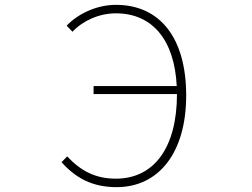

<svg xmlns="http://www.w3.org/2000/svg" viewBox="-20 -759 1040 792"><path d="M366 -371H710C710 -148 614 -22 458 -22C375 -22 314 -53 257 -114L234 -90C291 -26 359 13 461 13C634 13 748 -128 748 -365C748 -604 639 -739 458 -739C373 -739 296 -697 255 -653L279 -628C321 -673 388 -704 458 -704C611 -704 700 -591 709 -404H366Z"/></svg>

Font: Harano Aji Gothic CN ExtraLight
Style: Regular
Weight: 250
Foundry: Masamichi Hosoda
Version: HaranoAjiGothicCN-ExtraLight version 20230610;ttx 4.39.4